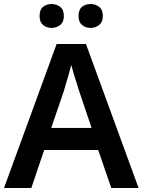

<svg xmlns="http://www.w3.org/2000/svg" viewBox="-20 -936 711 956"><path d="M534 0 469 -189H200L136 0H0L262 -717H408L670 0ZM374 -483Q370 -497 362 -521Q354 -545 346.5 -570.5Q339 -596 335 -613Q330 -593 322.5 -567Q315 -541 308 -518Q301 -495 298 -483L235 -299H436ZM177 -856Q177 -888 194.5 -902Q212 -916 237 -916Q261 -916 279.5 -902Q298 -888 298 -856Q298 -826 279.5 -811.5Q261 -797 237 -797Q212 -797 194.5 -811.5Q177 -826 177 -856ZM371 -856Q371 -888 388.5 -902Q406 -916 431 -916Q455 -916 473.5 -902Q492 -888 492 -856Q492 -826 473.5 -811.5Q455 -797 431 -797Q406 -797 388.5 -811.5Q371 -826 371 -856Z"/></svg>

Font: Noto Sans SemiBold
Style: Regular
Weight: 600
Designer: Monotype Design Team
Foundry: Monotype Imaging Inc.
Version: Version 2.007